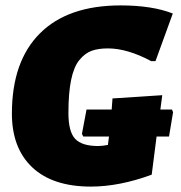

<svg xmlns="http://www.w3.org/2000/svg" viewBox="-20 -678 669 710"><path d="M316 12Q175 12 99.5 -59Q24 -130 24 -258Q24 -451 127.5 -554.5Q231 -658 426 -658Q543 -658 619 -628L555 -452H539Q451 -499 379 -499Q343 -499 318.5 -490Q294 -481 273.5 -456Q253 -431 243 -382.5Q233 -334 233 -260Q233 -191 258 -164.5Q283 -138 343 -138Q357 -138 379 -142L383 -173H288L283 -183L300 -273H393L396 -314L580 -326L573 -273H616L620 -263L605 -173H559L541 -32Q421 12 316 12Z"/></svg>

Font: Alegreya Sans SC Black
Style: Italic
Weight: 900
Italic angle: -7°
Designer: Juan Pablo del Peral
Foundry: Huerta Tipografica
Version: Version 2.007